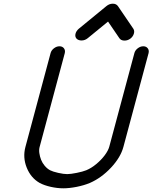

<svg xmlns="http://www.w3.org/2000/svg" viewBox="-20 -1020 826 1040"><path d="M253.9 -731.9Q257.8 -747.3 272.1 -758.3Q286.4 -769.3 302.2 -769.3Q318.1 -769.3 326.4 -758.3Q334.7 -747.3 330.8 -731.9L195.1 -225.8Q190.4 -210.4 193 -191.4Q195.6 -172.4 202.5 -154.7Q209.5 -137 222.5 -121.6Q235.6 -106.2 251.5 -97.7Q265.6 -90.3 295.3 -83.6Q325 -76.9 343.8 -76.9Q362.5 -76.9 395.6 -83.6Q428.7 -90.3 447 -97.7Q474.4 -108.9 501.6 -131.5Q528.8 -154.1 547.6 -179.4Q566.4 -204.8 572 -225.8L707.8 -731.9Q711.7 -747.3 726 -758.3Q740.2 -769.3 756.1 -769.3Q772 -769.3 780.3 -758.3Q788.6 -747.3 784.7 -731.9L648.4 -224.1Q633.1 -167.2 581.2 -111.8Q529.3 -56.4 467 -29.1Q435.3 -15.9 395.5 -7.9Q355.7 0 323 0Q290.3 0 254.9 -7.9Q219.5 -15.9 194.8 -29.1Q147 -56.4 124.8 -111.8Q102.5 -167.2 117.7 -224.1ZM455.3 -813.2Q440.9 -801.3 422.9 -800.8Q404.8 -800.3 394.3 -811Q385.3 -821.5 388.9 -836.7Q392.6 -851.8 406.2 -863.8L556.2 -986.8Q572 -1000 591.1 -1000Q609.6 -1000 618.9 -986.8L702.6 -863.8Q710 -851.8 704.6 -835.9Q699.2 -820.1 684.6 -809.6Q668.7 -799.1 651.6 -800.2Q634.5 -801.3 626.5 -813.2L565.2 -903.1Z"/></svg>

Font: Tecnico
Style: GruesoInclinado
Weight: 700
Italic angle: -15°
Version: Version 1.3